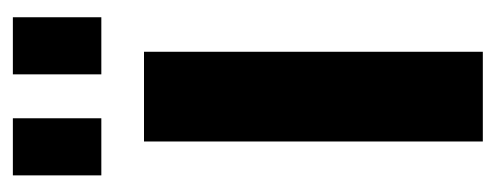

<svg xmlns="http://www.w3.org/2000/svg" viewBox="-262 -528 789 306"><g transform="rotate(-90 133.0 -374.5)"><path d="M204 -540V0H61V-540ZM98 -749V-608H7V-749ZM259 -749V-608H168V-749Z"/></g></svg>

Font: Pathway Extreme Condensed
Style: Bold
Weight: 700
Width: 3
Version: Version 1.001;gftools[0.9.26]